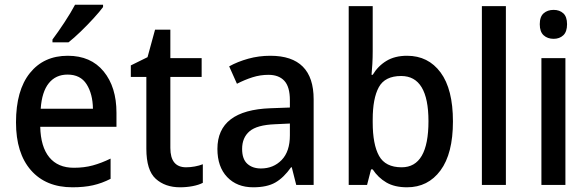

<svg xmlns="http://www.w3.org/2000/svg" viewBox="-20 -786 2499 816"><path d="M268 -549Q366 -549 420.5 -482.5Q475 -416 475 -307V-247H151Q153 -162 189.5 -117.5Q226 -73 294 -73Q338 -73 374.5 -83Q411 -93 450 -112V-26Q413 -7 375 1.5Q337 10 288 10Q175 10 111.5 -62.5Q48 -135 48 -266Q48 -402 107 -475.5Q166 -549 268 -549ZM267 -469Q217 -469 187.5 -432.5Q158 -396 153 -324H375Q374 -387 348 -428Q322 -469 267 -469ZM418 -756Q404 -737 378 -708.5Q352 -680 323 -652Q294 -624 271 -606H203V-618Q227 -650 254 -691Q281 -732 299 -766H418Z M771 -75Q789 -75 808 -78.5Q827 -82 842 -88V-9Q825 0 799 5Q773 10 745 10Q682 10 642 -26Q602 -62 602 -154V-459H536V-508L607 -543L639 -660H704V-539H837V-459H704V-157Q704 -75 771 -75Z M1129 -549Q1313 -549 1313 -364V0H1239L1220 -75H1217Q1186 -31 1150.5 -10.5Q1115 10 1056 10Q987 10 945.5 -33.5Q904 -77 904 -153Q904 -318 1130 -326L1212 -329V-360Q1212 -417 1188.5 -442.5Q1165 -468 1121 -468Q1086 -468 1053 -457.5Q1020 -447 987 -430L954 -504Q990 -524 1035 -536.5Q1080 -549 1129 -549ZM1149 -258Q1072 -255 1040.5 -228Q1009 -201 1009 -153Q1009 -110 1031 -90Q1053 -70 1089 -70Q1142 -70 1177 -106Q1212 -142 1212 -211V-261Z M1564 -568Q1564 -541 1562.5 -514Q1561 -487 1559 -468H1564Q1586 -505 1622 -527Q1658 -549 1710 -549Q1800 -549 1852.5 -478Q1905 -407 1905 -270Q1905 -133 1852 -61.5Q1799 10 1710 10Q1657 10 1622 -10.5Q1587 -31 1564 -66H1557L1540 0H1462V-760H1564ZM1685 -463Q1616 -463 1590 -415.5Q1564 -368 1564 -278V-266Q1564 -172 1591 -123.5Q1618 -75 1687 -75Q1801 -75 1801 -271Q1801 -463 1685 -463Z M2130 0H2028V-760H2130Z M2333 -744Q2358 -744 2374 -729.5Q2390 -715 2390 -683Q2390 -651 2374 -636Q2358 -621 2333 -621Q2307 -621 2290.5 -636Q2274 -651 2274 -683Q2274 -715 2290.5 -729.5Q2307 -744 2333 -744ZM2383 -539V0H2281V-539Z"/></svg>

Font: Noto Sans Tamil SemiCondensed Medium
Style: Regular
Weight: 500
Width: 4
Designer: Jelle Bosma - Monotype Design Team
Foundry: Monotype Imaging Inc.
Version: Version 2.004; ttfautohint (v1.8.4.7-5d5b)